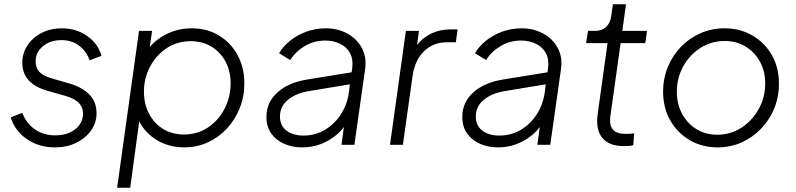

<svg xmlns="http://www.w3.org/2000/svg" viewBox="-20 -675 3711 895"><path d="M236 12Q162 12 106 -26Q50 -64 30 -128L84 -149Q103 -99 143.5 -71.5Q184 -44 238 -44Q294 -44 330.5 -72.5Q367 -101 367 -146Q367 -205 285 -228L204 -251Q84 -284 84 -382Q84 -427 108 -463.5Q132 -500 174 -521.5Q216 -543 268 -543Q335 -543 386 -507.5Q437 -472 453 -415L398 -394Q381 -439 347 -463.5Q313 -488 267 -488Q214 -488 180 -459.5Q146 -431 146 -389Q146 -359 163.5 -340Q181 -321 220 -310L306 -285Q361 -269 395.5 -235.5Q430 -202 430 -147Q430 -102 404 -66Q378 -30 334.5 -9Q291 12 236 12Z M526 200 628 -531H689L678 -456Q714 -497 764.5 -520Q815 -543 874 -543Q946 -543 1001.5 -509Q1057 -475 1088 -417Q1119 -359 1119 -287Q1119 -225 1097.5 -171Q1076 -117 1038 -76Q1000 -35 949 -11.5Q898 12 839 12Q770 12 714.5 -20Q659 -52 629 -109L587 200ZM837 -48Q900 -48 949 -80.5Q998 -113 1026.5 -167.5Q1055 -222 1055 -287Q1055 -344 1031 -388.5Q1007 -433 965 -458Q923 -483 869 -483Q806 -483 757 -450.5Q708 -418 679.5 -364.5Q651 -311 651 -248Q651 -190 675 -144.5Q699 -99 741 -73.5Q783 -48 837 -48Z M1388 12Q1343 12 1305 -4.5Q1267 -21 1244.5 -52.5Q1222 -84 1222 -130Q1222 -198 1273 -244Q1324 -290 1410 -304L1619 -338L1622 -358Q1627 -399 1611.5 -427.5Q1596 -456 1565 -471Q1534 -486 1496 -486Q1444 -486 1401 -460.5Q1358 -435 1333 -395L1281 -427Q1299 -458 1331.5 -484.5Q1364 -511 1407 -527Q1450 -543 1498 -543Q1554 -543 1598.5 -519Q1643 -495 1666.5 -452Q1690 -409 1682 -353L1632 0H1572L1583 -83Q1553 -42 1501 -15Q1449 12 1388 12ZM1285 -132Q1285 -89 1315.5 -66Q1346 -43 1395 -43Q1450 -43 1495 -70Q1540 -97 1569 -142Q1598 -187 1606 -242L1611 -282L1424 -251Q1360 -241 1322.5 -210Q1285 -179 1285 -132Z M1798 0 1872 -531H1933L1924 -465Q1950 -499 1990 -518.5Q2030 -538 2080 -538H2113L2105 -478H2064Q1999 -478 1956 -435.5Q1913 -393 1903 -320L1858 0Z M2301 12Q2256 12 2218 -4.5Q2180 -21 2157.5 -52.5Q2135 -84 2135 -130Q2135 -198 2186 -244Q2237 -290 2323 -304L2532 -338L2535 -358Q2540 -399 2524.5 -427.5Q2509 -456 2478 -471Q2447 -486 2409 -486Q2357 -486 2314 -460.5Q2271 -435 2246 -395L2194 -427Q2212 -458 2244.5 -484.5Q2277 -511 2320 -527Q2363 -543 2411 -543Q2467 -543 2511.5 -519Q2556 -495 2579.5 -452Q2603 -409 2595 -353L2545 0H2485L2496 -83Q2466 -42 2414 -15Q2362 12 2301 12ZM2198 -132Q2198 -89 2228.5 -66Q2259 -43 2308 -43Q2363 -43 2408 -70Q2453 -97 2482 -142Q2511 -187 2519 -242L2524 -282L2337 -251Q2273 -241 2235.5 -210Q2198 -179 2198 -132Z M2887 6Q2819 6 2787.5 -32.5Q2756 -71 2766 -143L2812 -474H2712L2721 -531H2756Q2786 -531 2805.5 -549.5Q2825 -568 2829 -600L2837 -655H2898L2881 -531H2996L2988 -474H2873L2826 -139Q2822 -116 2825.5 -96Q2829 -76 2845 -63.5Q2861 -51 2896 -51Q2905 -51 2916.5 -51.5Q2928 -52 2936 -54L2932 2Q2921 5 2907 5.5Q2893 6 2887 6Z M3325 12Q3253 12 3195.5 -21.5Q3138 -55 3104.5 -113.5Q3071 -172 3071 -248Q3071 -309 3093 -362.5Q3115 -416 3154 -456.5Q3193 -497 3245 -520Q3297 -543 3357 -543Q3430 -543 3487.5 -509.5Q3545 -476 3578 -418Q3611 -360 3611 -285Q3611 -223 3589 -169.5Q3567 -116 3527.5 -75Q3488 -34 3436.5 -11Q3385 12 3325 12ZM3324 -47Q3386 -47 3436.5 -80Q3487 -113 3517 -167.5Q3547 -222 3547 -286Q3547 -343 3522.5 -387.5Q3498 -432 3455.5 -458Q3413 -484 3358 -484Q3296 -484 3245 -451.5Q3194 -419 3164.5 -365Q3135 -311 3135 -247Q3135 -190 3159.5 -144.5Q3184 -99 3226.5 -73Q3269 -47 3324 -47Z"/></svg>

Font: Plus Jakarta Sans Light
Style: Italic
Weight: 300
Italic angle: -8°
Designer: Gumpita Rahayu
Foundry: Tokotype
Version: Version 2.071; ttfautohint (v1.8.4.7-5d5b);gftools[0.9.29]